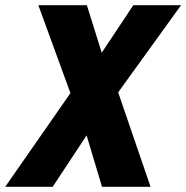

<svg xmlns="http://www.w3.org/2000/svg" viewBox="-94 -551 714 736"><path d="M296 -349 239 -531H53L176 -194L-74 165H108L238 -32L297 165H483L359 -197L600 -531H417Z"/></svg>

Font: Geom ExtraBold
Style: Bold Italic
Weight: 800
Italic angle: -10°
Version: Version 1.102